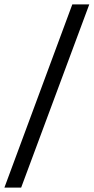

<svg xmlns="http://www.w3.org/2000/svg" viewBox="-50 -740 425 871"><path d="M278 -720H355L46 111H-30Z"/></svg>

Font: Fixel Italic Variable 20240409 Display Thin
Style: Italic
Weight: 100
Italic angle: -10°
Designer: AlfaBravo + MacPaw
Foundry: Kyrylo Tkachov, Marchela Mozhyna, Serhii Makarenko, Maria Weinstein, Zakhar Kryvoshyya
Version: Version 1.211;Glyphs 3.2 (3225)